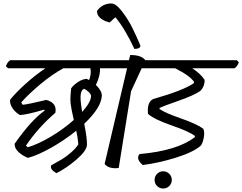

<svg xmlns="http://www.w3.org/2000/svg" viewBox="-20 -965 1392 1103"><path d="M670 -619 682 -608Q675 -584 657 -573H554Q558 -534 531 -477Q566 -443 565 -414Q561 -346 464 -254Q481 -167 479.5 -133Q478 -99 420 -49Q362 1 304 30Q265 7 274 -15Q312 -36 335.5 -50Q359 -64 387 -88Q415 -112 430 -136Q427 -176 418 -214Q350 -159 272.5 -115.5Q195 -72 140 -58Q108 -71 85.5 -92.5Q63 -114 64 -139Q160 -276 237 -330L233 -335Q138 -307 95 -304Q69 -318 52 -343.5Q35 -369 38 -392Q71 -433 127 -483.5Q183 -534 241 -573H26L14 -584Q21 -608 39 -619ZM503 -412Q504 -422 491 -435Q478 -448 463 -455Q449 -451 444 -424.5Q439 -398 452 -322Q502 -378 503 -412ZM129 -128 140 -119Q200 -137 273 -180.5Q346 -224 404 -276Q390 -336 386 -367.5Q382 -399 389 -458Q401 -475 426 -492.5Q451 -510 478 -512Q485 -509 492 -505Q506 -543 499 -573H344Q277 -536 211 -480.5Q145 -425 102 -377L110 -363Q138 -365 246 -391Q309 -374 298 -317Q198 -231 129 -128Z M914 -619 926 -608Q919 -584 901 -573H794L733 -441L662 0Q605 7 581 -23L710 -573H601L589 -584Q596 -608 614 -619H721L728 -649Q793 -649 815 -619ZM620 -945Q646 -945 681 -899.5Q716 -854 740.5 -804.5Q765 -755 787 -702Q785 -684 752 -684Q698 -800 643 -866L610 -836Q538 -854 537 -902Q568 -945 620 -945Z M1340 -619 1352 -608Q1345 -584 1327 -573H1084Q1130 -544 1155 -507Q1157 -493 1150.5 -474Q1144 -455 1130 -442Q1092 -416 1005.5 -386Q919 -356 897 -345L896 -339Q927 -317 1020 -284.5Q1113 -252 1148 -225Q1157 -205 1150 -171Q1143 -137 1131 -126Q1087 -89 988 -58.5Q889 -28 800 -17Q758 -53 782 -80Q998 -99 1099 -177L1100 -184Q1066 -210 966 -244.5Q866 -279 830 -311Q824 -379 860 -396Q1035 -446 1093 -487L1095 -494Q1073 -529 986 -573H794L782 -584Q789 -608 807 -619ZM868 68.5Q868 48 882.5 33.5Q897 19 917.5 19Q938 19 952.5 33.5Q967 48 967 68.5Q967 89 952.5 103.5Q938 118 917.5 118Q897 118 882.5 103.5Q868 89 868 68.5Z"/></svg>

Font: Tillana
Style: Regular
Weight: 400
Designer: Lipi Raval (Devanagari, Latin), Jonny Pinhorn (Latin)
Foundry: Indian Type Foundry
Version: Version 2.003;PS 1.0;hotconv 1.0.79;makeotf.lib2.5.61930; tt